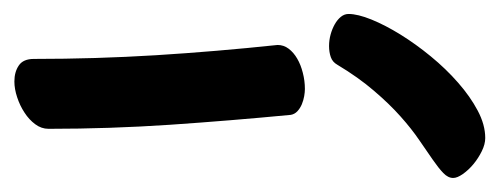

<svg xmlns="http://www.w3.org/2000/svg" viewBox="-240 -426 714 275"><g transform="rotate(90 117.5 -289.0)"><path d="M44.9 -329.1Q44.9 -337.9 50.3 -345Q55.7 -352.1 64.5 -357.2Q73.2 -362.3 84.7 -365.2Q96.2 -368.2 107.9 -368.2Q112.3 -368.2 118.2 -367.2Q124 -366.2 129.9 -363.8Q135.7 -361.3 139.9 -357.4Q144 -353.5 145 -348.1Q153.3 -261.2 159.2 -175Q165 -88.9 165 -1Q165 9.3 158.4 18.1Q151.9 26.9 141.8 33.4Q131.8 40 119.9 43.9Q107.9 47.9 97.2 47.9Q83.5 47.9 74.2 41.5Q64.9 35.2 64.9 20Q64.9 -68.4 59.6 -154.8Q54.2 -241.2 44.9 -329.1ZM235.4 -580.6Q235.4 -573.2 228.3 -566.4Q221.2 -559.6 209.2 -551.3Q197.3 -543 181.2 -532Q165 -521 147.2 -505.1Q129.4 -489.3 110.4 -467Q91.3 -444.8 73.2 -414.6Q69.3 -407.7 62.3 -405.3Q55.2 -402.8 46.4 -402.8Q38.1 -402.8 30 -405Q22 -407.2 15.4 -410.9Q8.8 -414.6 4.6 -419.7Q0.5 -424.8 0.5 -430.7Q0.5 -443.8 8.5 -463.6Q16.6 -483.4 30 -505.1Q43.5 -526.9 61.3 -548.6Q79.1 -570.3 98.9 -587.6Q118.7 -605 138.9 -615.7Q159.2 -626.5 178.2 -626.5Q187 -626.5 197 -621.6Q207 -616.7 215.6 -609.6Q224.1 -602.5 229.7 -594.5Q235.4 -586.4 235.4 -580.6Z"/></g></svg>

Font: Gochi Hand
Style: Regular
Weight: 400
Designer: Juan Pablo del Peral
Foundry: Juan Pablo del Peral
Version: Version 1.001